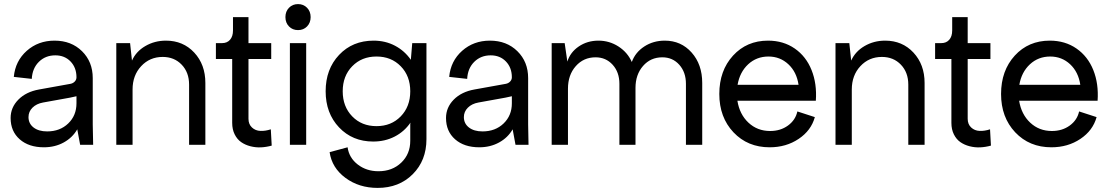

<svg xmlns="http://www.w3.org/2000/svg" viewBox="-20 -712 5449 944"><path d="M195.8 12.2Q121.6 12.2 76.9 -27.1Q32.2 -66.4 32.2 -131.8Q32.2 -183.6 70.3 -222.2Q108.4 -260.7 171.9 -272L326.2 -299.8Q338.9 -302.2 347.4 -311Q356 -319.8 356 -332Q356 -379.4 326.9 -409.7Q297.9 -439.9 252 -439.9Q203.6 -439.9 171.4 -408.2Q139.2 -376.5 136.2 -324.2L47.9 -334Q55.2 -412.1 111.6 -462.2Q168 -512.2 248 -512.2Q330.6 -512.2 383.3 -460.2Q436 -408.2 436 -328.1V-100.1L438 0H374L359.9 -76.2Q336.4 -35.2 293.2 -11.5Q250 12.2 195.8 12.2ZM120.1 -136.2Q120.1 -104.5 145 -85.2Q169.9 -65.9 211.9 -65.9Q274.9 -65.9 315.4 -105Q356 -144 356 -204.1V-238.8Q327.6 -232.4 324.2 -231.9L191.9 -208Q159.2 -202.1 139.6 -182.6Q120.1 -163.1 120.1 -136.2Z M551.8 0V-500H619.6L628.9 -414.1Q648.9 -459 694.6 -485.6Q740.2 -512.2 795.9 -512.2Q880.4 -512.2 935.1 -453.4Q989.7 -394.5 989.7 -304.2V0H909.7V-295.9Q909.7 -356 873.3 -394Q836.9 -432.1 779.8 -432.1Q716.3 -432.1 674.1 -386.7Q631.8 -341.3 631.8 -272V0Z M1315.9 3.9Q1290 11.2 1263.4 12.5Q1236.8 13.7 1211.2 7.1Q1185.5 0.5 1165.8 -13.2Q1146 -26.9 1133.8 -51.3Q1121.6 -75.7 1121.6 -107.9V-421.9H1041.5V-500H1071.8Q1096.7 -500 1111.1 -516.6Q1125.5 -533.2 1125.5 -562V-627.9H1201.7V-500H1313.5V-421.9H1201.7V-127.9Q1201.7 -101.1 1218.8 -85.2Q1235.8 -69.3 1260.3 -68.4Q1284.7 -67.4 1311.5 -76.2Z M1405.3 -500H1485.4V0H1405.3ZM1489.7 -582Q1472.2 -564 1445.3 -564Q1418.5 -564 1400.9 -582Q1383.3 -600.1 1383.3 -627.9Q1383.3 -655.8 1400.9 -673.8Q1418.5 -691.9 1445.3 -691.9Q1472.2 -691.9 1489.7 -673.8Q1507.3 -655.8 1507.3 -627.9Q1507.3 -600.1 1489.7 -582Z M1836.9 211.9Q1745.1 211.9 1678.5 162.6Q1611.8 113.3 1600.6 36.1L1689 12.2Q1696.3 64 1739 96.9Q1781.7 129.9 1840.8 129.9Q1908.7 129.9 1952.9 87.6Q1997.1 45.4 1997.1 -20V-100.1L1998 -108.9Q1967.8 -64.9 1920.4 -40.5Q1873 -16.1 1814.9 -16.1Q1712.9 -16.1 1647 -85.7Q1581.1 -155.3 1581.1 -263.2Q1581.1 -372.1 1647.2 -442.1Q1713.4 -512.2 1816.9 -512.2Q1874.5 -512.2 1921.9 -487.3Q1969.2 -462.4 2000 -418L2006.8 -500H2076.7V-27.8Q2076.7 77.1 2009.3 144.5Q1941.9 211.9 1836.9 211.9ZM1711.7 -139.9Q1758.3 -91.8 1831.1 -91.8Q1903.8 -91.8 1950.4 -139.9Q1997.1 -188 1997.1 -263.2Q1997.1 -338.4 1950.4 -386.2Q1903.8 -434.1 1831.1 -434.1Q1758.3 -434.1 1711.7 -386.2Q1665 -338.4 1665 -263.2Q1665 -188 1711.7 -139.9Z M2336.4 12.2Q2262.2 12.2 2217.5 -27.1Q2172.9 -66.4 2172.9 -131.8Q2172.9 -183.6 2210.9 -222.2Q2249 -260.7 2312.5 -272L2466.8 -299.8Q2479.5 -302.2 2488 -311Q2496.6 -319.8 2496.6 -332Q2496.6 -379.4 2467.5 -409.7Q2438.5 -439.9 2392.6 -439.9Q2344.2 -439.9 2312 -408.2Q2279.8 -376.5 2276.9 -324.2L2188.5 -334Q2195.8 -412.1 2252.2 -462.2Q2308.6 -512.2 2388.7 -512.2Q2471.2 -512.2 2523.9 -460.2Q2576.7 -408.2 2576.7 -328.1V-100.1L2578.6 0H2514.6L2500.5 -76.2Q2477.1 -35.2 2433.8 -11.5Q2390.6 12.2 2336.4 12.2ZM2260.7 -136.2Q2260.7 -104.5 2285.6 -85.2Q2310.5 -65.9 2352.5 -65.9Q2415.5 -65.9 2456.1 -105Q2496.6 -144 2496.6 -204.1V-238.8Q2468.3 -232.4 2464.8 -231.9L2332.5 -208Q2299.8 -202.1 2280.3 -182.6Q2260.7 -163.1 2260.7 -136.2Z M2692.4 0V-500H2756.3L2769.5 -409.2Q2783.7 -455.1 2825.7 -483.6Q2867.7 -512.2 2922.4 -512.2Q2976.1 -512.2 3020.8 -483.4Q3065.4 -454.6 3086.4 -407.2Q3103.5 -454.6 3147.7 -483.4Q3191.9 -512.2 3248.5 -512.2Q3328.6 -512.2 3380.6 -453.6Q3432.6 -395 3432.6 -304.2V0H3352.5V-299.8Q3352.5 -356.9 3319.8 -393.6Q3287.1 -430.2 3236.3 -430.2Q3178.7 -430.2 3141.6 -387.7Q3104.5 -345.2 3104.5 -279.8V0H3025.4V-299.8Q3025.4 -356.9 2992.2 -393.6Q2959 -430.2 2908.2 -430.2Q2849.1 -430.2 2810.8 -386.7Q2772.5 -343.3 2772.5 -275.9V0Z M3764.2 12.2Q3655.8 12.2 3586.2 -61.5Q3516.6 -135.3 3516.6 -250Q3516.6 -364.7 3584 -438.5Q3651.4 -512.2 3756.3 -512.2Q3831.5 -512.2 3887.5 -473.4Q3943.4 -434.6 3970.2 -367.4Q3997.1 -300.3 3991.2 -216.8H3605.5Q3616.2 -149.9 3659.9 -108.9Q3703.6 -67.9 3766.6 -67.9Q3817.4 -67.9 3854.2 -94.7Q3891.1 -121.6 3900.4 -164.1L3986.3 -136.2Q3968.3 -70.3 3906.7 -29.1Q3845.2 12.2 3764.2 12.2ZM3606.4 -294.9H3906.2Q3897 -357.9 3856.2 -396Q3815.4 -434.1 3758.3 -434.1Q3699.7 -434.1 3658.4 -395.8Q3617.2 -357.4 3606.4 -294.9Z M4087.9 0V-500H4155.8L4165 -414.1Q4185.1 -459 4230.7 -485.6Q4276.4 -512.2 4332 -512.2Q4416.5 -512.2 4471.2 -453.4Q4525.9 -394.5 4525.9 -304.2V0H4445.8V-295.9Q4445.8 -356 4409.4 -394Q4373 -432.1 4315.9 -432.1Q4252.4 -432.1 4210.2 -386.7Q4168 -341.3 4168 -272V0Z M4852.1 3.9Q4826.2 11.2 4799.6 12.5Q4772.9 13.7 4747.3 7.1Q4721.7 0.5 4701.9 -13.2Q4682.1 -26.9 4669.9 -51.3Q4657.7 -75.7 4657.7 -107.9V-421.9H4577.6V-500H4607.9Q4632.8 -500 4647.2 -516.6Q4661.6 -533.2 4661.6 -562V-627.9H4737.8V-500H4849.6V-421.9H4737.8V-127.9Q4737.8 -101.1 4754.9 -85.2Q4772 -69.3 4796.4 -68.4Q4820.8 -67.4 4847.7 -76.2Z M5149.4 12.2Q5041 12.2 4971.4 -61.5Q4901.9 -135.3 4901.9 -250Q4901.9 -364.7 4969.2 -438.5Q5036.6 -512.2 5141.6 -512.2Q5216.8 -512.2 5272.7 -473.4Q5328.6 -434.6 5355.5 -367.4Q5382.3 -300.3 5376.5 -216.8H4990.7Q5001.5 -149.9 5045.2 -108.9Q5088.9 -67.9 5151.9 -67.9Q5202.6 -67.9 5239.5 -94.7Q5276.4 -121.6 5285.6 -164.1L5371.6 -136.2Q5353.5 -70.3 5292 -29.1Q5230.5 12.2 5149.4 12.2ZM4991.7 -294.9H5291.5Q5282.2 -357.9 5241.5 -396Q5200.7 -434.1 5143.6 -434.1Q5085 -434.1 5043.7 -395.8Q5002.4 -357.4 4991.7 -294.9Z"/></svg>

Font: Apfel Grotezk
Style: Regular
Weight: 400
Designer: Luigi Gorlero
Foundry: © 2023, Luigi Gorlero & Collletttivo
Version: Version 2.000;Glyphs 3.2 (3217)